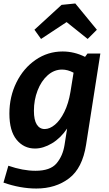

<svg xmlns="http://www.w3.org/2000/svg" viewBox="-29 -842 625 1104"><path d="M474 -534H548L466 -10Q445 125 368 183.5Q291 242 180 242Q88 242 -9 208L19 111Q103 140 175 140Q260 140 296 97.5Q332 55 342 -8L357 -103Q320 -48 270 -18Q220 12 172 12Q108 12 66.5 -38.5Q25 -89 25 -189Q25 -286 65.5 -368Q106 -450 176 -498Q246 -546 331 -546Q398 -546 460 -515ZM376 -313 394 -424Q360 -442 328 -442Q282 -442 245 -409Q208 -376 187 -321.5Q166 -267 166 -205Q166 -152 182.5 -126Q199 -100 228 -100Q257 -100 287 -125Q317 -150 341 -198.5Q365 -247 376 -313ZM404 -822 528 -671 475 -618 354 -715 207 -618 169 -671 325 -814Z"/></svg>

Font: Bitter Pro
Style: Bold Italic
Weight: 700
Italic angle: -9°
Designer: Sol Matas, and Bitter project Authors
Foundry: Sol Matas
Version: Version 1.010